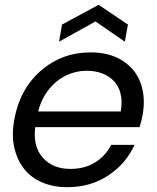

<svg xmlns="http://www.w3.org/2000/svg" viewBox="-20 -777 660 806"><path d="M344.2 -480Q298.8 -480 257.8 -460.4Q216.8 -440.9 185.3 -401.6Q153.8 -362.3 140.1 -309.1H486.8Q494.1 -350.1 486.3 -382.8Q478.5 -415.5 458.5 -436.5Q438.5 -457.5 409.2 -468.8Q379.9 -480 344.2 -480ZM544.9 -168.9Q508.8 -89.8 434.6 -40.5Q360.4 8.8 262.2 8.8Q204.1 8.8 157.5 -11Q110.8 -30.8 81.3 -67.9Q51.8 -105 40 -157.5Q28.3 -210 40 -274.9Q63 -403.3 151.6 -480.2Q240.2 -557.1 360.8 -557.1Q439 -557.1 493.4 -522.9Q547.9 -488.8 569.8 -429.7Q591.8 -370.6 579.1 -296.9Q575.7 -275.4 565.9 -243.2H127.9Q117.7 -161.6 159.9 -114.7Q202.1 -67.9 275.9 -67.9Q335.4 -67.9 379.4 -95.2Q423.3 -122.6 446.8 -168.9ZM517.1 -673.8 503.9 -602.1 380.9 -687 228 -602.1 240.2 -673.8 394 -756.8Z"/></svg>

Font: Poppins
Style: Italic
Weight: 400
Italic angle: -10°
Designer: Ninad Kale (Devanagari), Jonny Pinhorn (Latin)
Foundry: Indian Type Foundry
Version: Version 3.200;PS 1.000;hotconv 16.6.54;makeotf.lib2.5.65590